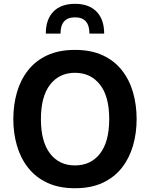

<svg xmlns="http://www.w3.org/2000/svg" viewBox="-20 -974 780 999"><path d="M218.3 -799.3Q218.3 -873 257.8 -913.6Q297.4 -954.1 370.1 -954.1Q442.9 -954.1 482.4 -913.6Q522 -873 522 -799.3H445.3Q445.3 -883.8 370.1 -883.8Q294.9 -883.8 294.9 -799.3ZM370.1 -714.4Q454.6 -714.4 515.1 -686Q575.7 -657.7 614.7 -607.7Q653.8 -557.6 672.4 -492.7Q690.9 -427.7 690.9 -354.5Q690.9 -281.2 672.1 -216.3Q653.3 -151.4 614.5 -101.6Q575.7 -51.8 514.9 -23.2Q454.1 5.4 370.1 5.4Q286.1 5.4 225.6 -23.2Q165 -51.8 126 -101.6Q86.9 -151.4 68.1 -216.3Q49.3 -281.2 49.3 -354.5Q49.3 -427.7 67.9 -492.7Q86.4 -557.6 125.5 -607.7Q164.6 -657.7 225.3 -686Q286.1 -714.4 370.1 -714.4ZM370.1 -595.2Q288.6 -595.2 240.7 -533.7Q192.9 -472.2 192.9 -354.5Q192.9 -236.8 240.5 -175Q288.1 -113.3 370.1 -113.3Q452.6 -113.3 500.5 -175Q548.3 -236.8 548.3 -354.5Q548.3 -472.7 500 -533.9Q451.7 -595.2 370.1 -595.2Z"/></svg>

Font: Estedad-FD Bold
Style: Regular
Weight: 700
Designer: Amin Abedi
Version: Version 7.3